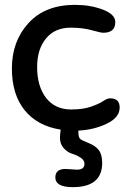

<svg xmlns="http://www.w3.org/2000/svg" viewBox="-20 -530 537 791"><path d="M289 -510Q352 -510 403.5 -490.5Q455 -471 455 -439Q455 -395 405 -395Q396 -395 358 -405.5Q320 -416 271 -416Q206 -416 169.5 -371.5Q133 -327 133 -254Q133 -174 170 -126.5Q207 -79 273 -79Q322 -79 355 -90.5Q388 -102 405 -113.5Q422 -125 434 -125Q473 -125 473 -87Q473 -46 420 -20.5Q367 5 303 8V15Q303 35 309.5 41.5Q316 48 342 58Q373 70 387 88.5Q401 107 401 141Q401 241 280 241Q208 241 208 201Q208 166 250 166Q256 166 273.5 167.5Q291 169 297 169Q328 169 328 145Q328 130 312 119.5Q296 109 277.5 103.5Q259 98 243 81Q227 64 227 37Q227 27 230 4Q134 -11 81.5 -76Q29 -141 29 -248Q29 -360 97.5 -435Q166 -510 289 -510Z"/></svg>

Font: Sniglet
Style: Regular
Weight: 400
Designer: Haley Fiege
Foundry: Haley Fiege, Pablo Impallari, Brenda Gallo
Version: Version 2.000